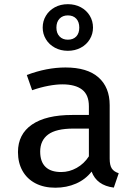

<svg xmlns="http://www.w3.org/2000/svg" viewBox="-20 -871 655 904"><path d="M496.4 -124.1Q496.4 -92.8 506.4 -77.7Q516.4 -62.6 539 -55.4L515.9 12.3Q435.4 2.1 411.3 -63.1Q382.6 -26.2 338.2 -6.7Q293.8 12.8 240.5 12.8Q186.7 12.8 146.9 -7.9Q107.2 -28.7 85.9 -66.7Q64.6 -104.6 64.6 -154.9Q64.6 -239 130.5 -284.4Q196.4 -329.7 320 -329.7H398.5V-370.8Q398.5 -424.6 366.4 -449.2Q334.4 -473.8 273.3 -473.8Q244.6 -473.8 207.7 -466.9Q170.8 -460 131.3 -446.2L106.2 -517.9Q200 -553.3 288.2 -553.3Q390.8 -553.3 443.6 -506.7Q496.4 -460 496.4 -375.9ZM398.5 -134.9V-265.6H326.7Q244.1 -265.6 206.7 -237.7Q169.2 -209.7 169.2 -157.4Q169.2 -109.7 194.1 -85.4Q219 -61 268.2 -61Q306.2 -61 341 -80.5Q375.9 -100 398.5 -134.9ZM417.9 -741Q417.9 -711.3 402.8 -686.2Q387.7 -661 360.5 -646.4Q333.3 -631.8 299.5 -631.8Q265.6 -631.8 238.5 -646.4Q211.3 -661 196.2 -686.2Q181 -711.3 181 -741Q181 -771.8 196.2 -796.9Q211.3 -822.1 238.2 -836.7Q265.1 -851.3 299.5 -851.3Q333.8 -851.3 360.8 -836.7Q387.7 -822.1 402.8 -796.9Q417.9 -771.8 417.9 -741ZM245.6 -741Q245.6 -714.9 260.3 -699.5Q274.9 -684.1 299.5 -684.1Q324.6 -684.1 339 -699.2Q353.3 -714.4 353.3 -741Q353.3 -767.7 339 -783.1Q324.6 -798.5 299.5 -798.5Q274.9 -798.5 260.3 -783.1Q245.6 -767.7 245.6 -741Z"/></svg>

Font: Fira Code Fixed Retina
Style: Regular
Weight: 450
Monospace: yes
Designer: Carrois Corporate, Edenspiekermann AG, Nikita Prokopov
Foundry: Carrois Corporate, Edenspiekermann AG, Nikita Prokopov
Version: Version 5.002